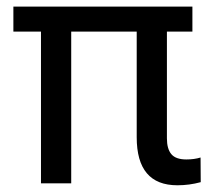

<svg xmlns="http://www.w3.org/2000/svg" viewBox="-20 -548 636 574"><path d="M555.2 -453.6V-528.3H20V-453.6H102.5V0H192.9V-453.6H388.7V-137.7Q388.7 5.9 510.3 5.9Q545.9 5.9 580.1 -3.4L579.6 -77.1Q560.5 -71.3 537.1 -71.3Q505.4 -71.3 492.2 -87.2Q479 -103 479 -134.3V-453.6Z"/></svg>

Font: FAU Chimera
Style: Regular
Weight: 400
Version: Version 1.002;hotconv 1.0.117;makeotfexe 2.5.65602